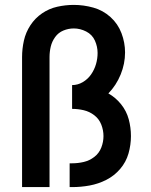

<svg xmlns="http://www.w3.org/2000/svg" viewBox="-20 -763 616 783"><path d="M70 0H182V-530Q182 -552 187 -573Q192 -594 205 -612Q218 -630 238.5 -638.5Q259 -647 281 -647Q307 -647 331.5 -634.5Q356 -622 367 -597.5Q378 -573 378 -547Q378 -524 371.5 -501.5Q365 -479 351.5 -459.5Q338 -440 317.5 -428Q297 -416 274 -416V-319Q298 -319 321.5 -313.5Q345 -308 364.5 -293Q384 -278 393 -255Q402 -232 402 -208Q402 -184 393 -161Q384 -138 364.5 -123Q345 -108 321.5 -102.5Q298 -97 274 -97H264V0H274Q310 0 345.5 -6.5Q381 -13 413.5 -29.5Q446 -46 470 -74Q494 -102 504 -137Q514 -172 514 -208Q514 -243 505 -276.5Q496 -310 474 -337.5Q452 -365 422 -382Q454 -415 472 -459Q490 -503 490 -549Q490 -589 475.5 -627.5Q461 -666 430.5 -693.5Q400 -721 360.5 -732Q321 -743 281 -743Q247 -743 213.5 -735.5Q180 -728 151.5 -708.5Q123 -689 104 -660Q85 -631 77.5 -597.5Q70 -564 70 -530Z"/></svg>

Font: Iosevka Sparkle Semibold
Style: Regular
Weight: 600
Designer: Belleve Invis
Foundry: Belleve Invis
Version: Version 4.5.0; ttfautohint (v1.8.3)